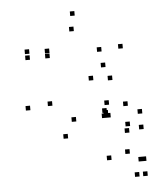

<svg xmlns="http://www.w3.org/2000/svg" viewBox="-53 -583 727 848"><g transform="rotate(-5 310.0 -159.5)"><path d="M94.2 -365.3V-385.3H74.2V-365.3ZM94.2 -338.5V-358.5H74.2V-338.5ZM182.3 -338.5V-358.5H162.3V-338.5ZM182.7 -360.7V-380.7H162.7V-360.7ZM298.2 -447.8V-467.8H278.2V-447.8ZM412.5 -347.5V-367.5H392.5V-347.5ZM412.5 -76.7V-96.7H392.5V-76.7ZM417.5 -67.8V-87.8H397.5V-67.8ZM503.8 20V0H483.8V20ZM567.8 10V-10H547.8V10ZM567.8 -59.2V-79.2H547.8V-59.2ZM507.2 -98.5V-118.5H487.2V-98.5ZM507.2 -353.2V-373.2H487.2V-353.2ZM308 -515.7V-535.7H288V-515.7ZM423.8 -277.5V-297.5H403.8V-277.5ZM76.7 -116.5V-136.5H56.7V-116.5ZM231.8 22V2H211.8V22ZM408.8 -54V-74H388.8V-54ZM427.5 -54V-74H407.5V-54ZM425 -110.5V-130.5H405V-110.5ZM274.3 -49.3V-69.3H254.3V-49.3ZM175.3 -127.8V-147.8H155.3V-127.8ZM365.2 -224.3V-244.3H345.2V-224.3ZM449.3 -217.8V-237.8H429.3V-217.8ZM414.7 133.5V113.5H394.7V133.5ZM531.5 217.2V197.2H511.5V217.2ZM567.8 217.2V197.2H547.8V217.2ZM567.8 151V131H547.8V151ZM553.3 151V131H533.3V151ZM497.7 112.8V92.8H477.7V112.8ZM567.8 10V-10H547.8V10ZM509.3 -8.5V-28.5H489.3V-8.5Z"/></g></svg>

Font: Monaspace Neon Dots Var
Style: Regular
Weight: 400
Designer: Riley Cran and the Lettermatic Team
Version: Version 1.100 (Monaspace Neon Dots)